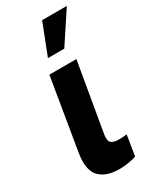

<svg xmlns="http://www.w3.org/2000/svg" viewBox="-203 -844 739 907"><g transform="rotate(-30 166.5 -390.0)"><path d="M99.2 -545.9H246.5L182.2 -170.5Q177.3 -138.3 189.9 -127.2Q202.5 -116.2 230.9 -116.2Q244.5 -116.2 255 -117.2Q265.4 -118.2 274.4 -118.9L256.4 -8.2Q236.3 -1.6 212.5 2.4Q188.8 6.4 163.5 6.2Q91.8 6.4 56.2 -30.6Q20.7 -67.6 33.8 -152.9ZM132.4 -617 198.2 -785.9H333L221.5 -617Z"/></g></svg>

Font: Inter Tight
Style: Italic
Weight: 400
Italic angle: -9.39999°
Designer: Rasmus Andersson
Foundry: rsms
Version: Version 3.002